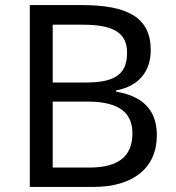

<svg xmlns="http://www.w3.org/2000/svg" viewBox="-20 -734 690 754"><path d="M301 -714H97V0H348C501 0 596 -73 596 -203C596 -314 526 -359 436 -374V-379C524 -395 572 -453 572 -537C572 -667 479 -714 301 -714ZM319 -410H187V-637H305C426 -637 479 -605 479 -527C479 -450 441 -410 319 -410ZM187 -335H324C456 -335 500 -285 500 -210C500 -130 457 -76 331 -76H187Z"/></svg>

Font: Noto Sans Nandinagari
Style: Regular
Weight: 400
Designer: Ek Type
Foundry: Ek Type
Version: Version 1.002